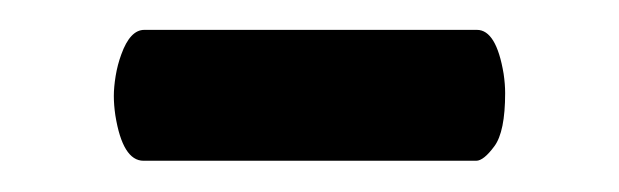

<svg xmlns="http://www.w3.org/2000/svg" viewBox="-20 -356 406 126"><path d="M293 -336.4Q305.7 -336.4 310.5 -307.6Q311.5 -300.8 311.5 -294.9Q311.5 -269.5 304.4 -260Q297.4 -250.5 292.5 -250.5H74.2Q60.5 -250.5 55.7 -280.3Q54.7 -287.1 54.7 -293Q54.7 -298.8 55.9 -306.2Q57.1 -313.5 59.6 -320.3Q65.4 -336.4 74.7 -336.4Z"/></svg>

Font: Copse
Style: Regular
Weight: 400
Version: Version 1.000